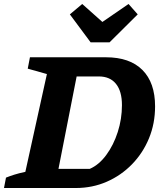

<svg xmlns="http://www.w3.org/2000/svg" viewBox="-48 -942 804 962"><path d="M483 -655Q602 -655 665.5 -591.5Q729 -528 729 -409Q729 -323 698.5 -249Q668 -175 613.5 -119Q559 -63 487 -31.5Q415 0 332 0H-28L-18 -52Q-1 -59 22.5 -66.5Q46 -74 79 -81L187 -571L91 -598L102 -655ZM402 -96Q448 -116 484.5 -165.5Q521 -215 542 -280.5Q563 -346 563 -415Q563 -485 533 -522Q503 -559 447 -559H336L245 -96ZM406 -730 302 -870 364 -922 465 -832 596 -922 642 -870 501 -730Z"/></svg>

Font: Piazzolla SC
Style: Bold Italic
Weight: 700
Italic angle: -11.3°
Designer: Juan Pablo del Peral
Foundry: Huerta Tipografica
Version: Version 1.330